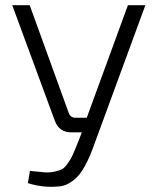

<svg xmlns="http://www.w3.org/2000/svg" viewBox="-20 -710 593 737"><path d="M538 -690 346 -167Q335 -136 326.5 -115.5Q318 -95 304.5 -70.5Q291 -46 277 -31.5Q263 -17 244 -6Q225 5 202 6Q144 11 87 -7L95 -54Q131 -50 151 -48.5Q171 -47 190.5 -51.5Q210 -56 219 -61Q228 -66 240.5 -83.5Q253 -101 260 -117Q267 -133 281 -168L294 -202H253Q208 -202 191 -245L27 -690H94L244 -276Q251 -258 270 -258H313L471 -690Z"/></svg>

Font: Exo 2.0 Light
Style: Regular
Weight: 300
Designer: Natanael Gama
Version: Version 1.001;PS 001.001;hotconv 1.0.70;makeotf.lib2.5.58329